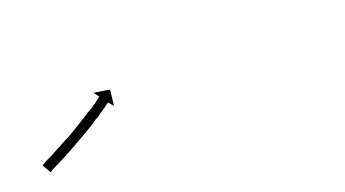

<svg xmlns="http://www.w3.org/2000/svg" viewBox="-27 -545 660 367"><g transform="rotate(-20 303.0 -361.5)"><path d="M26 -323Q28 -324 31 -326Q35 -328 39 -330Q44 -332 49 -335Q55 -338 60 -341Q67 -344 73 -348Q80 -352 87 -355Q94 -359 101 -363Q101 -363 101 -363Q101 -363 101 -363Q101 -363 101 -363Q101 -363 101 -363Q108 -367 114 -371Q114 -371 114 -371Q114 -371 114 -371Q114 -371 114 -371Q114 -371 114 -371Q121 -375 127 -379Q127 -379 127 -379Q127 -379 127 -379Q127 -379 127 -379Q127 -379 127 -379Q134 -383 139 -387Q139 -387 139 -387Q139 -387 139 -387Q139 -387 139 -387Q139 -387 139 -387Q145 -390 150 -393Q150 -393 150 -393Q150 -393 150 -393Q150 -393 150 -393Q150 -393 150 -393Q154 -397 159 -399Q159 -399 159 -399Q159 -399 159 -399Q159 -399 159 -399Q159 -399 159 -399Q162 -402 165 -404Q168 -406 169 -407Q170 -408 171 -408L163 -419L195 -414L191 -382L183 -392Q182 -392 181 -391Q179 -390 177 -388Q174 -386 170 -383Q170 -383 170 -383Q170 -383 170 -383Q170 -383 170 -383Q170 -383 170 -383Q166 -380 161 -377Q161 -377 161 -377Q161 -377 161 -377Q161 -377 161 -377Q161 -377 161 -377Q156 -373 150 -370Q150 -370 150 -370Q150 -370 150 -370Q150 -370 150 -370Q150 -370 150 -370Q144 -366 138 -362Q138 -362 138 -362Q138 -362 138 -362Q138 -362 138 -362Q138 -362 138 -362Q131 -358 125 -354Q125 -354 125 -354Q125 -354 125 -354Q125 -354 125 -354Q125 -354 125 -354Q118 -350 111 -346Q111 -346 111 -346Q111 -346 111 -346Q111 -346 111 -346Q111 -346 111 -346Q104 -342 97 -338Q90 -334 83 -330Q76 -327 70 -323Q64 -320 58 -317Q53 -314 48 -312Q44 -310 40 -308Q37 -306 35 -305Q35 -305 34 -304L24 -322Q25 -322 26 -323Z"/></g></svg>

Font: FRB American Cursive Just Arrows Black
Style: Bold Italic
Weight: 900
Italic angle: -25°
Version: Version 2.0;Modular Font Editor K font №1